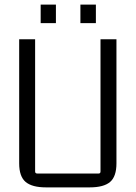

<svg xmlns="http://www.w3.org/2000/svg" viewBox="-20 -805 587 831"><path d="M368 6H179Q119 6 91 -17.5Q63 -41 63 -98V-635H132V-63Q132 -54 141 -54H407Q415 -54 415 -63V-635H484V-98Q484 -41 456.5 -17.5Q429 6 368 6ZM222 -705H156V-785H222ZM395 -705H328V-785H395Z"/></svg>

Font: Gemunu Libre ExtraLight Light
Style: Regular
Weight: 300
Version: Version 1.100